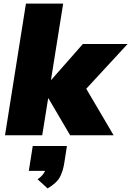

<svg xmlns="http://www.w3.org/2000/svg" viewBox="-20 -756 733 1073"><path d="M8 0ZM8 0 125 -736H333L265 -310H267L443 -510H693L462 -260L615 0H372L251 -206H249L216 0ZM246 297 190 246Q206 235 216 223.5Q226 212 232 199H141L163 60H354L340 150Q333 199 315 233Q297 267 246 297Z"/></svg>

Font: Winston Black
Style: Italic
Weight: 900
Italic angle: -9°
Designer: Original fonts by Vernon Adams / Changes by Cristiano Sobral
Foundry: VOriginal fonts by Vernon Adams / Changes by Cristiano Sobral
Version: Version 2.503;July 17, 2020;FontCreator 13.0.0.2655 64-bit